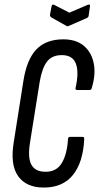

<svg xmlns="http://www.w3.org/2000/svg" viewBox="-20 -838 445 864"><path d="M177 6Q98 6 61.5 -45.5Q25 -97 42 -199L85 -472Q100 -570 143.5 -615.5Q187 -661 265 -661Q322 -661 356.5 -632.5Q391 -604 401.5 -554.5Q412 -505 393 -442Q391 -433 383 -433H328Q318 -433 320 -442Q336 -513 321.5 -551.5Q307 -590 258 -590Q215 -590 192.5 -562Q170 -534 159 -472L115 -196Q104 -128 121.5 -96.5Q139 -65 185 -65Q235 -65 258.5 -105Q282 -145 286 -212Q286 -222 295 -222H351Q355 -222 357 -220.5Q359 -219 359 -212Q354 -108 308.5 -51Q263 6 177 6ZM374 -816Q387 -821 385 -810L379 -768Q378 -763 376.5 -761Q375 -759 371 -757L291 -722Q283 -718 278 -722L212 -759Q204 -764 205 -772L212 -809Q214 -821 224 -816L292 -781Z"/></svg>

Font: Sofia Sans Extra Condensed Medium
Style: Italic
Weight: 500
Italic angle: -9°
Version: Version 4.100